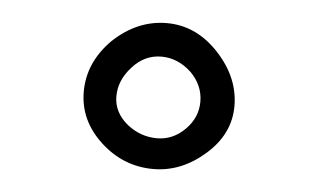

<svg xmlns="http://www.w3.org/2000/svg" viewBox="-34 -361 658 397"><g transform="rotate(5 295.5 -162.5)"><path d="M139 -158Q139 -219 187 -267Q237 -314 298 -314Q359 -314 405 -265Q452 -215 452 -155Q452 -97 403 -54Q354 -11 296 -11Q234 -11 187 -54Q139 -98 139 -158ZM207 -154Q207 -121 236 -97Q264 -75 298 -75Q331 -75 356 -100Q381 -125 381 -158Q381 -192 355 -218Q327 -244 293 -244Q258 -244 233 -216Q207 -188 207 -154Z"/></g></svg>

Font: Yekan
Style: Regular
Weight: 400
Designer: ParsMizban Co
Foundry: ParsMizban Co
Version: Version 2.000